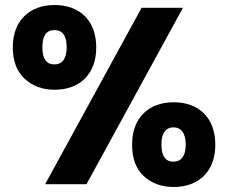

<svg xmlns="http://www.w3.org/2000/svg" viewBox="-20 -735 910 766"><path d="M160 0H325L710 -704H545ZM78 -421C109 -392 149 -377 198 -377C297 -377 364 -438 364 -546C364 -654 297 -715 198 -715C99 -715 31 -654 31 -546C31 -492 47 -450 78 -421ZM553 -33C584 -4 624 11 673 11C772 11 839 -50 839 -158C839 -266 772 -327 673 -327C574 -327 507 -266 507 -158C507 -104 522 -62 553 -33ZM197 -615C230 -615 246 -592 246 -546C246 -501 228 -478 197 -478C165 -478 149 -501 149 -546C149 -592 165 -615 197 -615ZM637 -210C645 -221 657 -227 672 -227C703 -227 721 -203 721 -158C721 -113 703 -90 672 -90C640 -90 624 -113 624 -158C624 -181 628 -199 637 -210Z"/></svg>

Font: Poppins
Style: Bold
Weight: 700
Designer: Ninad Kale (Devanagari), Jonny Pinhorn (Latin)
Foundry: Indian Type Foundry
Version: 4.004